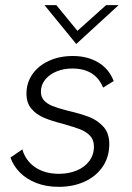

<svg xmlns="http://www.w3.org/2000/svg" viewBox="-20 -717 512 744"><path d="M20.5 -106.5 66.5 -138Q79 -94.5 116.2 -69Q153.5 -43.5 208.5 -43.5Q246 -43.5 277 -56.2Q308 -69 326 -93Q344 -117 344 -149Q344 -175.5 328 -191.8Q312 -208 290 -216.2Q268 -224.5 222.5 -237.5Q179 -248.5 149.8 -261Q120.5 -273.5 101.5 -296Q82.5 -318.5 82.5 -354Q82.5 -396 105.5 -429.2Q128.5 -462.5 169.5 -481.2Q210.5 -500 262.5 -500Q319 -500 360.8 -475Q402.5 -450 420.5 -403L379.5 -377.5Q349.5 -451.5 260 -451.5Q226.5 -451.5 198.8 -440Q171 -428.5 154.8 -408Q138.5 -387.5 138.5 -361.5Q138.5 -341.5 150.2 -328.2Q162 -315 183.5 -306.2Q205 -297.5 240.5 -288.5Q292 -276.5 324.8 -264Q357.5 -251.5 380.5 -226.2Q403.5 -201 403.5 -158.5Q403.5 -109.5 378.5 -72Q353.5 -34.5 309 -13.8Q264.5 7 207.5 7Q159 7 120.8 -8Q82.5 -23 57.2 -48.5Q32 -74 20.5 -106.5ZM152.5 -697H198.5L280 -597.5L391 -697H439.5L275.5 -546.5Z"/></svg>

Font: HK Grotesk Light
Style: Italic
Weight: 300
Italic angle: -16°
Designer: Alfredo Marco Pradil
Foundry: Hanken Design Co.
Version: Version 3.001